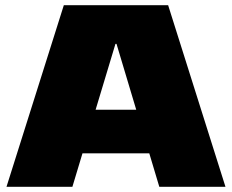

<svg xmlns="http://www.w3.org/2000/svg" viewBox="-20 -720 894 740"><path d="M226 -700H628L849 0H594L429 -551H425L259 0H5ZM250 -297H604V-129H250Z"/></svg>

Font: Pathway Extreme 8pt Thin 12pt Black
Style: Regular
Weight: 900
Version: Version 1.001;gftools[0.9.26]